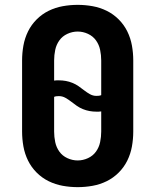

<svg xmlns="http://www.w3.org/2000/svg" viewBox="-20 -763 640 791"><path d="M300 8Q269 8 238.5 2.5Q208 -3 180.5 -16.5Q153 -30 131 -52Q109 -74 95.5 -101.5Q82 -129 76.5 -159.5Q71 -190 71 -221V-514Q71 -545 76.5 -575.5Q82 -606 95.5 -633.5Q109 -661 131 -683Q153 -705 180.5 -718.5Q208 -732 238.5 -737.5Q269 -743 300 -743Q331 -743 361.5 -737.5Q392 -732 419.5 -718.5Q447 -705 469 -683Q491 -661 504.5 -633.5Q518 -606 523.5 -575.5Q529 -545 529 -514V-221Q529 -190 523.5 -159.5Q518 -129 504.5 -101.5Q491 -74 469 -52Q447 -30 419.5 -16.5Q392 -3 361.5 2.5Q331 8 300 8ZM377 -368Q382 -368 387 -368.5Q392 -369 397 -371V-514Q397 -536 392.5 -557.5Q388 -579 375.5 -596.5Q363 -614 342.5 -623.5Q322 -633 300 -633Q278 -633 257.5 -623.5Q237 -614 224.5 -596.5Q212 -579 207.5 -557.5Q203 -536 203 -514V-431Q208 -432 213 -432Q218 -432 223 -432Q237 -432 251 -429.5Q265 -427 278.5 -421.5Q292 -416 303.5 -408Q315 -400 326.5 -391Q338 -382 350.5 -375Q363 -368 377 -368ZM300 -102Q322 -102 342.5 -111.5Q363 -121 375.5 -138.5Q388 -156 392.5 -177.5Q397 -199 397 -221V-304Q392 -303 387 -303Q382 -303 377 -303Q363 -303 349 -305.5Q335 -308 321.5 -313.5Q308 -319 296.5 -327Q285 -335 273.5 -344Q262 -353 249.5 -360Q237 -367 223 -367Q218 -367 213 -366.5Q208 -366 203 -364V-221Q203 -199 207.5 -177.5Q212 -156 224.5 -138.5Q237 -121 257.5 -111.5Q278 -102 300 -102Z"/></svg>

Font: Iosevka SS04 XBd Ex
Style: Regular
Weight: 800
Width: 7
Monospace: yes
Designer: Belleve Invis
Foundry: Belleve Invis
Version: Version 19.0.0; ttfautohint (v1.8.4)